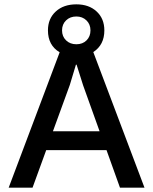

<svg xmlns="http://www.w3.org/2000/svg" viewBox="-20 -865 705 885"><path d="M533 0 471 -173H193L130 0H20L255 -624Q201 -656 201 -725Q201 -779 237 -812Q273 -845 332 -845Q390 -845 425.5 -812Q461 -779 461 -725Q461 -658 410 -625L646 0ZM332 -789Q303 -789 284.5 -771Q266 -753 266 -725Q266 -697 284.5 -679Q303 -661 332 -661Q361 -661 379 -679Q397 -697 397 -725Q397 -753 378.5 -771Q360 -789 332 -789ZM224 -260H439L363 -472L333 -567H330L302 -474Z"/></svg>

Font: Elaine Sans Medium
Style: Regular
Weight: 500
Designer: Wei Huang
Foundry: Wei Huang
Version: Version 2.001;PS 002.001;hotconv 1.0.88;makeotf.lib2.5.64775